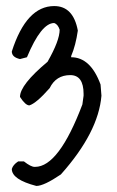

<svg xmlns="http://www.w3.org/2000/svg" viewBox="-20 -555 385 634"><path d="M159 -535Q222 -535 237 -454Q230 -405 215 -370V-366Q279 -366 312 -276L315 -239Q305 -118 181 21Q125 59 100 59Q19 38 19 3Q23 -11 40 -22H59Q82 -4 94 -4H96Q174 -4 252 -210L256 -239V-245Q256 -307 212 -307Q165 -307 144 -264Q100 -214 77 -207Q64 -207 46 -235Q46 -275 137 -351Q177 -421 177 -457Q171 -475 159 -479Q116 -479 69 -366L46 -360Q19 -366 19 -385Q67 -535 159 -535Z"/></svg>

Font: Just Me Again Down Here
Style: Regular
Weight: 400
Designer: Kimberly Geswein
Foundry: Kimberly Geswein
Version: Version 1.002 2007